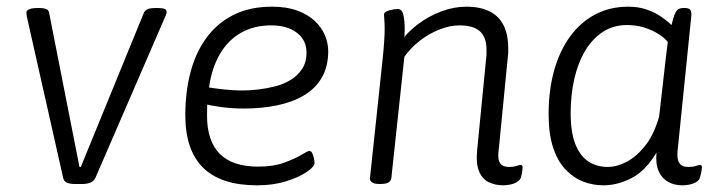

<svg xmlns="http://www.w3.org/2000/svg" viewBox="-20 -549 2156 575"><path d="M203 2Q190 2 180.5 -2Q171 -6 169 -17L62 -492Q61 -495 60 -501.5Q59 -508 59 -511Q59 -518 68 -521.5Q77 -525 92 -525H99Q110 -525 118 -522Q126 -519 127 -511L218 -49H222L411 -511Q415 -519 423.5 -522Q432 -525 444 -525H452Q466 -525 472.5 -522.5Q479 -520 479 -513Q479 -509 477 -504Q475 -499 473 -495L266 -17Q261 -6 250.5 -2Q240 2 227 2Z M750 6Q642 6 588.5 -46.5Q535 -99 535 -204Q535 -275 551 -334.5Q567 -394 599.5 -437.5Q632 -481 680.5 -505Q729 -529 795 -529Q839 -529 871 -517Q903 -505 923 -486Q943 -467 953 -443.5Q963 -420 963 -396Q963 -350 944 -317Q925 -284 890.5 -263.5Q856 -243 810 -233.5Q764 -224 711 -224Q674 -224 641.5 -228.5Q609 -233 586 -239L603 -261Q601 -248 600.5 -234Q600 -220 600 -203Q600 -127 638 -88.5Q676 -50 753 -50Q799 -50 831.5 -62Q864 -74 883 -85.5Q902 -97 906 -97Q912 -97 915 -90.5Q918 -84 920 -75.5Q922 -67 922 -61Q922 -50 898.5 -34Q875 -18 836.5 -6Q798 6 750 6ZM706 -278Q728 -278 753.5 -281Q779 -284 804.5 -290.5Q830 -297 851 -310Q872 -323 885 -343Q898 -363 898 -391Q898 -429 869 -451Q840 -473 792 -473Q741 -473 702 -451Q663 -429 638.5 -387Q614 -345 606 -287Q625 -284 652 -281Q679 -278 706 -278Z M1487 6Q1464 6 1444.5 -3Q1425 -12 1415 -35Q1405 -58 1409 -100L1436 -375Q1437 -381 1437 -387.5Q1437 -394 1437 -400Q1437 -437 1417.5 -455Q1398 -473 1356 -473Q1328 -473 1297 -461Q1266 -449 1238.5 -428Q1211 -407 1191 -379L1152 -16Q1150 2 1120 2H1116Q1101 2 1094 -3Q1087 -8 1088 -16L1126 -373Q1129 -401 1130.5 -424.5Q1132 -448 1132 -462Q1132 -479 1131 -489.5Q1130 -500 1130 -505Q1130 -510 1134.5 -513Q1139 -516 1146 -518Q1153 -520 1159.5 -521Q1166 -522 1171 -522Q1184 -522 1188 -504.5Q1192 -487 1192 -460Q1192 -444 1189.5 -427.5Q1187 -411 1184 -398L1176 -419Q1198 -451 1231 -476Q1264 -501 1302 -515Q1340 -529 1376 -529Q1418 -529 1446 -515Q1474 -501 1488 -473.5Q1502 -446 1502 -405Q1502 -399 1502 -393Q1502 -387 1501 -380L1473 -95Q1470 -72 1477.5 -60.5Q1485 -49 1504 -49Q1518 -49 1526.5 -52Q1535 -55 1540 -55Q1542 -55 1543.5 -53.5Q1545 -52 1545 -48Q1545 -46 1544.5 -41Q1544 -36 1543 -30Q1542 -24 1540 -17Q1537 -9 1527.5 -3.5Q1518 2 1506.5 4Q1495 6 1487 6Z M1787 6Q1756 6 1727 -5Q1698 -16 1674 -41Q1650 -66 1636.5 -107Q1623 -148 1623 -207Q1623 -279 1639.5 -338Q1656 -397 1687.5 -440Q1719 -483 1763 -506Q1807 -529 1862 -529Q1892 -529 1916.5 -520.5Q1941 -512 1960 -499Q1979 -486 1991 -474Q1996 -495 2000.5 -506Q2005 -517 2011 -521Q2017 -525 2027 -525H2031Q2044 -525 2048 -518.5Q2052 -512 2050 -498L2009 -95Q2007 -71 2015 -60Q2023 -49 2041 -49Q2055 -49 2063.5 -52Q2072 -55 2076 -55Q2079 -55 2080.5 -53.5Q2082 -52 2082 -48Q2082 -46 2081.5 -41Q2081 -36 2079.5 -30Q2078 -24 2076 -17Q2074 -9 2064.5 -3.5Q2055 2 2043.5 4Q2032 6 2024 6Q2000 6 1981.5 -4Q1963 -14 1953 -35.5Q1943 -57 1946 -92Q1914 -38 1872 -16Q1830 6 1787 6ZM1801 -49Q1826 -49 1855 -63.5Q1884 -78 1911 -111Q1938 -144 1954 -200L1973 -367Q1975 -381 1976.5 -396Q1978 -411 1980 -423Q1970 -436 1951.5 -447.5Q1933 -459 1909.5 -466.5Q1886 -474 1857 -474Q1817 -474 1785.5 -453.5Q1754 -433 1732.5 -397Q1711 -361 1700 -313Q1689 -265 1689 -210Q1689 -153 1703 -117.5Q1717 -82 1742 -65.5Q1767 -49 1801 -49Z"/></svg>

Font: Asap Light
Style: Italic
Weight: 300
Italic angle: -6°
Designer: Pablo Cosgaya
Foundry: Omnibus-Type
Version: Version 3.001